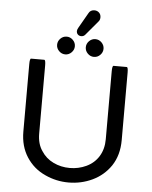

<svg xmlns="http://www.w3.org/2000/svg" viewBox="-63 -1031 867 1094"><g transform="rotate(5 370.0 -484.0)"><path d="M342.8 -853.5Q342.8 -861.3 349.6 -873L399.4 -960Q409.2 -979.5 432.6 -979.5Q448.2 -979.5 459 -969.2Q469.7 -959 469.7 -942.4Q469.7 -926.8 460 -917L392.6 -836.9Q383.8 -826.2 370.1 -826.2Q358.4 -826.2 350.6 -833.5Q342.8 -840.8 342.8 -853.5ZM237.3 -765.6Q237.3 -786.1 252.4 -801.3Q267.6 -816.4 288.1 -816.4Q308.6 -816.4 323.7 -801.3Q338.9 -786.1 338.9 -765.6Q338.9 -745.1 323.7 -730Q308.6 -714.8 288.1 -714.8Q267.6 -714.8 252.4 -730Q237.3 -745.1 237.3 -765.6ZM401.4 -765.6Q401.4 -786.1 416.5 -801.3Q431.6 -816.4 452.1 -816.4Q472.7 -816.4 487.8 -801.3Q502.9 -786.1 502.9 -765.6Q502.9 -745.1 487.8 -730Q472.7 -714.8 452.1 -714.8Q431.6 -714.8 416.5 -730Q401.4 -745.1 401.4 -765.6ZM236.3 -18.6Q168.9 -48.8 128.9 -110.4Q88.9 -171.9 88.9 -255.9V-641.6Q88.9 -673.8 96.7 -673.8H171.9Q179.7 -673.8 179.7 -641.6V-252.9Q179.7 -193.4 207 -154.3Q232.4 -114.3 275.9 -93.3Q319.3 -72.3 370.1 -72.3Q419.9 -72.3 463.9 -92.8Q509.8 -114.3 535.2 -155.8Q560.5 -197.3 560.5 -252.9V-641.6Q560.5 -673.8 568.4 -673.8Q568.4 -673.8 643.6 -673.8Q651.4 -673.8 651.4 -641.6V-255.9Q651.4 -169.9 610.4 -108.4Q570.3 -49.8 506.3 -19.5Q442.4 10.7 370.1 10.7Q299.8 10.7 236.3 -18.6Z"/></g></svg>

Font: YuPearl-Regular
Style: Regular
Weight: 400
Designer: Max Yao
Foundry: Max-Everyday
Version: Version 1.011; ttfautohint (v1.8.3)